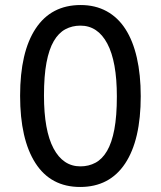

<svg xmlns="http://www.w3.org/2000/svg" viewBox="-20 -732 640 764"><path d="M301 -712Q359 -712 404 -687.5Q449 -663 479 -616.5Q509 -570 524.5 -502.5Q540 -435 540 -349Q540 -175 478 -81.5Q416 12 299 12Q182 12 121 -83Q60 -178 60 -351Q60 -525 122 -618.5Q184 -712 301 -712ZM300 -630Q267 -630 240 -615.5Q213 -601 194 -568.5Q175 -536 165 -483Q155 -430 155 -352Q155 -213 193 -141.5Q231 -70 300 -70Q333 -70 360 -84.5Q387 -99 406 -131.5Q425 -164 435 -217Q445 -270 445 -348Q445 -487 407 -558.5Q369 -630 300 -630Z"/></svg>

Font: ABeeZee
Style: Regular
Weight: 400
Designer: Anja Meiners
Foundry: Anja Meiners
Version: Version 1.001